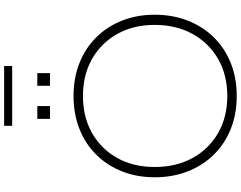

<svg xmlns="http://www.w3.org/2000/svg" viewBox="-136 -992 1138 906"><g transform="rotate(-90 433.0 -539.0)"><path d="M433 9Q348 9 277.8 -19Q207.5 -47 156.5 -98.8Q105.5 -150.5 77.5 -221.5Q49.5 -292.5 49.5 -378Q49.5 -462.5 77.5 -532.8Q105.5 -603 156.5 -654.2Q207.5 -705.5 277.8 -733.2Q348 -761 433 -761Q518 -761 588.2 -733.2Q658.5 -705.5 709.5 -654.2Q760.5 -603 788.5 -532.8Q816.5 -462.5 816.5 -378Q816.5 -292.5 788.5 -221.5Q760.5 -150.5 709.5 -98.8Q658.5 -47 588.2 -19Q518 9 433 9ZM433 -35.5Q532.5 -35.5 608 -79Q683.5 -122.5 726 -199.8Q768.5 -277 768.5 -378Q768.5 -478 726 -554.2Q683.5 -630.5 608 -673.5Q532.5 -716.5 433 -716.5Q333.5 -716.5 258 -673.5Q182.5 -630.5 140.2 -554.2Q98 -478 98 -378Q98 -277 140.2 -199.8Q182.5 -122.5 258 -79Q333.5 -35.5 433 -35.5ZM325 -932H385.5V-872H325ZM481 -932H541V-872H481ZM574.5 -1088.5V-1050.5H292.5V-1088.5Z"/></g></svg>

Font: Hepta Slab ExtraLight Light
Style: Regular
Weight: 300
Version: Version 1.100